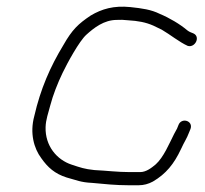

<svg xmlns="http://www.w3.org/2000/svg" viewBox="-20 -626 609 569"><path d="M553.2 -527C546.3 -530.1 542.2 -530.6 535.2 -536C513.4 -554.5 481.9 -573.1 453.3 -585C427.7 -597.6 401.8 -601.2 366.4 -605C317 -610 281.7 -599.5 248.8 -580C212.1 -555.3 194.1 -538.7 167.6 -492C128.9 -428.1 100.1 -362.7 81.6 -282C67.9 -231.6 80.4 -186.3 102.5 -157C121.5 -130 142.2 -111.2 177.5 -100C206.9 -92.1 219.4 -85.5 252.8 -84C288.4 -80.6 323 -77 360.1 -77H391.1C405.7 -77 419.8 -80.7 433.2 -88C471.9 -110.7 495.7 -140.2 516.3 -184C527 -207.6 532.9 -213.8 540.5 -234L544.6 -244C553.3 -268.5 517.2 -279 508.7 -255L504.7 -245C502.1 -239.7 499.2 -234.3 496 -229C481.2 -199.8 465 -160.2 441.6 -139C429.6 -129.1 413.8 -116 395.2 -116H364.2C328 -116 295.6 -120.3 259.8 -122C229.6 -125.2 219 -129.3 192.5 -138C148.3 -152.4 113.6 -193.8 115.1 -249C115.8 -272.3 123.2 -290.9 128.8 -313C137.2 -345 150.6 -379 165.5 -410C179.2 -438.7 214.6 -503.8 235.8 -523C258.5 -543.5 288.1 -567 326.4 -567C336.5 -567.7 347.1 -567.3 358.3 -566C389.8 -564.2 412 -559.9 434.6 -550L459.4 -538C483.9 -523.8 511.6 -501.1 536.4 -490C558.3 -483.6 575 -517.2 553.2 -527Z"/></svg>

Font: Just Breathe
Style: Obl2
Weight: 400
Foundry: Cannot Into Space Fonts
Version: Version 0.72